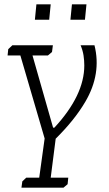

<svg xmlns="http://www.w3.org/2000/svg" viewBox="-20 -653 505 886"><path d="M305 -562 312 -633H379L372 -562ZM141 -562 148 -633H214L207 -562ZM225 -64H231Q369 -213 369 -351Q369 -374 365.5 -397Q362 -420 352 -444H416Q449 -312 374 -184Q325 -100 237 -13L214 167H295L292 197L273 213H79L83 184L101 167H161L186 -14L74 -397H15L18 -426L37 -444H224L220 -413L201 -397H130Z"/></svg>

Font: Zilla Slab Light
Style: Italic
Weight: 300
Italic angle: -6°
Designer: Typotheque.com
Foundry: Typotheque type foundry
Version: Version 1.1; 2017; ttfautohint (v1.6)